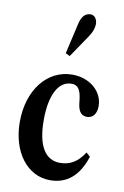

<svg xmlns="http://www.w3.org/2000/svg" viewBox="-95 -904 625 970"><g transform="rotate(10 218.0 -419.5)"><path d="M221.5 -624.5 298.5 -738C316.5 -764 324 -787 324 -806C324 -832 309.5 -850.5 290 -850.5C261 -850.5 243.5 -829 235 -790L199.5 -635.5ZM232 10.5C319 10.5 378 -40.5 410.5 -141L390 -159.5C356.5 -107 317.5 -84.5 266 -84.5C189.5 -84.5 148.5 -154 148.5 -283.5C148.5 -411.5 188 -488.5 255.5 -488.5C294.5 -488.5 305.5 -457 310.5 -401.5C314.5 -367 324.5 -337 360 -337C390.5 -337 409.5 -361 409.5 -400.5C409.5 -475.5 342 -534.5 252 -534.5C123 -534.5 31 -417 31 -254C31 -100 114.5 10.5 232 10.5Z"/></g></svg>

Font: Libre Caslon Condensed SemiBold
Style: Regular
Weight: 600
Designer: Pablo Impallari, Rodrigo Fuenzalida, Katja Schimmel, Ertekin Erdin
Foundry: Pablo Impallari, Rodrigo Fuenzalida
Version: Version 2.000;gftools[0.9.33]